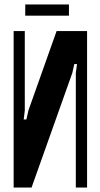

<svg xmlns="http://www.w3.org/2000/svg" viewBox="-20 -838 449 858"><path d="M288.1 -817.9V-768.1H92.8V-817.9ZM232.9 -699.2H369.1V0H318.8V-512.2L324.2 -551.8H312L303.2 -512.2L121.1 0H41V-699.2H90.8V-344.2L85.9 -304.2H98.1L106.9 -344.2Z"/></svg>

Font: Moniqa Black Paragraph
Style: Regular
Weight: 900
Designer: Rajesh Rajput
Foundry: Rajesh Rajput
Version: Version 1.000